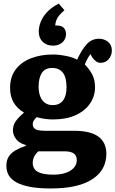

<svg xmlns="http://www.w3.org/2000/svg" viewBox="-20 -835 652 1085"><path d="M265 230Q200 230 153 221.5Q106 213 75.5 197Q45 181 30.5 157.5Q16 134 16 102Q16 70 30 49Q44 28 69.5 13.5Q95 -1 126 -11V-15Q88 -26 70.5 -49.5Q53 -73 53 -98Q53 -125 67 -147Q81 -169 114 -197V-200Q78 -221 57.5 -255Q37 -289 37 -338Q37 -401 69 -443Q101 -485 156 -506Q211 -527 279 -527Q299 -527 322.5 -524Q346 -521 370.5 -515Q395 -509 416 -498Q441 -553 469.5 -584.5Q498 -616 539 -616Q558 -616 574.5 -608.5Q591 -601 601.5 -586.5Q612 -572 612 -549Q612 -522 594.5 -501Q577 -480 549 -480Q534 -480 522.5 -488.5Q511 -497 502 -510L491 -529Q482 -517 474 -502.5Q466 -488 459 -471Q483 -447 500 -416.5Q517 -386 517 -342Q517 -291 488.5 -249.5Q460 -208 407 -184Q354 -160 280 -160Q252 -160 228.5 -164Q205 -168 187 -173Q176 -162 170.5 -153Q165 -144 165 -133Q165 -119 173.5 -110.5Q182 -102 197.5 -99Q213 -96 234 -96H398Q491 -96 536 -63Q581 -30 581 34Q581 62 572.5 89.5Q564 117 543 142Q522 167 486 187Q450 207 395.5 218.5Q341 230 265 230ZM281 152Q323 152 352.5 141.5Q382 131 398 112.5Q414 94 414 70Q414 44 396.5 32Q379 20 344 20H197Q182 33 173.5 49.5Q165 66 165 85Q165 120 193.5 136Q222 152 281 152ZM278 -241Q316 -241 336 -267Q356 -293 356 -342Q356 -398 335 -424.5Q314 -451 275 -451Q234 -451 216 -422Q198 -393 198 -345Q198 -297 219 -269Q240 -241 278 -241ZM280 -577Q244 -577 221.5 -598.5Q199 -620 199 -657Q199 -682 209.5 -710Q220 -738 244.5 -765Q269 -792 312 -815L344 -777Q325 -761 313.5 -746.5Q302 -732 297.5 -718.5Q293 -705 292 -691H300Q328 -691 340.5 -677.5Q353 -664 353 -643Q353 -622 342.5 -607Q332 -592 315.5 -584.5Q299 -577 280 -577Z"/></svg>

Font: Literata 18pt
Style: Bold
Weight: 700
Designer: Latin by Veronika Burian and Jose Scaglione. Greek by Irene Vlachou. Cyrillic by Vera Evstafieva.
Foundry: TypeTogether
Version: Version 3.103;gftools[0.9.29]